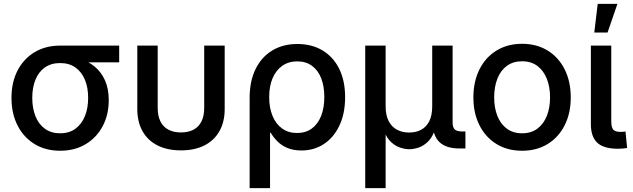

<svg xmlns="http://www.w3.org/2000/svg" viewBox="-20 -764 3259 988"><path d="M289.6 11.7Q214.4 11.7 158 -22.7Q101.6 -57.1 70.3 -118.4Q39.1 -179.7 39.1 -260.3Q39.1 -340.8 70.3 -401.1Q101.6 -461.4 158 -495.4Q214.4 -529.3 289.1 -529.3H593.3V-443.4H377.9L289.1 -439.5Q242.7 -439.5 210.7 -416.7Q178.7 -394 162.4 -353.8Q146 -313.5 146 -260.3Q146 -207.5 162.4 -166.3Q178.7 -125 210.9 -101.6Q243.2 -78.1 289.6 -78.1Q336.4 -78.1 368.4 -101.8Q400.4 -125.5 417 -166.5Q433.6 -207.5 433.6 -260.3Q433.6 -313.5 417 -353.5Q400.4 -393.6 368.4 -416.5Q336.4 -439.5 289.6 -439.5V-477.1Q342.8 -477.1 388.2 -463.1Q433.6 -449.2 467.5 -421.1Q501.5 -393.1 520.5 -349.9Q539.6 -306.6 539.6 -248.5Q539.6 -173.8 508.5 -115Q477.5 -56.2 421.1 -22.2Q364.7 11.7 289.6 11.7Z M911.1 9.8Q841.3 9.8 790.8 -15.6Q740.2 -41 713.4 -88.9Q686.5 -136.7 686.5 -203.1V-529.3H791.5V-209Q791.5 -168 805.2 -139.9Q818.8 -111.8 845.7 -97.2Q872.6 -82.5 911.1 -82.5Q950.2 -82.5 976.8 -97.2Q1003.4 -111.8 1017.1 -139.9Q1030.8 -168 1030.8 -209V-529.3H1136.2V-203.1Q1136.2 -136.7 1109.1 -88.9Q1082 -41 1031.7 -15.6Q981.4 9.8 911.1 9.8Z M1264.6 204.1V-260.3Q1264.6 -346.2 1294.9 -408.2Q1325.2 -470.2 1380.4 -503.9Q1435.5 -537.6 1510.3 -537.6Q1584.5 -537.6 1639.6 -504.6Q1694.8 -471.7 1725.3 -410.2Q1755.9 -348.6 1755.9 -263.7Q1755.9 -181.2 1727.3 -119.4Q1698.7 -57.6 1647.9 -23.7Q1597.2 10.3 1530.8 10.3Q1489.3 10.3 1458.7 -2.7Q1428.2 -15.6 1407.5 -36.6Q1386.7 -57.6 1373 -81.1H1369.6V204.1ZM1508.3 -79.6Q1553.2 -79.6 1584.7 -102.8Q1616.2 -126 1632.6 -167.7Q1648.9 -209.5 1648.9 -264.6Q1648.9 -319.3 1633.1 -360.6Q1617.2 -401.9 1585.9 -425Q1554.7 -448.2 1509.8 -448.2Q1464.8 -448.2 1432.4 -425.3Q1399.9 -402.3 1382.6 -361.3Q1365.2 -320.3 1365.2 -264.6Q1365.2 -209.5 1382.3 -167.7Q1399.4 -126 1431.6 -102.8Q1463.9 -79.6 1508.3 -79.6Z M1859.4 204.1V-529.3H1964.4V-217.3Q1964.4 -170.4 1980.2 -140.4Q1996.1 -110.4 2023.4 -96.2Q2050.8 -82 2085.4 -82Q2120.6 -82 2147.2 -96.2Q2173.8 -110.4 2189 -140.4Q2204.1 -170.4 2204.1 -217.3V-529.3H2309.1V-132.8Q2309.1 -107.9 2320.3 -97.7Q2331.5 -87.4 2358.4 -87.4H2375V0H2344.2Q2275.4 0 2241.5 -32.7Q2207.5 -65.4 2207.5 -127.4V-176.8H2229Q2229 -122.6 2215.1 -87.4Q2201.2 -52.2 2179.2 -32.2Q2157.2 -12.2 2132.6 -4.2Q2107.9 3.9 2086.4 3.9Q2064.9 3.9 2040 -4.2Q2015.1 -12.2 1993.2 -32.2Q1971.2 -52.2 1957.3 -87.4Q1943.4 -122.6 1943.4 -176.8H1964.4V204.1Z M2666.5 11.7Q2591.3 11.7 2534.9 -22.9Q2478.5 -57.6 2447.3 -119.4Q2416 -181.2 2416 -262.7Q2416 -344.7 2447.3 -407Q2478.5 -469.2 2534.9 -503.9Q2591.3 -538.6 2666.5 -538.6Q2741.7 -538.6 2798.1 -503.9Q2854.5 -469.2 2885.7 -407Q2917 -344.7 2917 -262.7Q2917 -181.2 2885.7 -119.4Q2854.5 -57.6 2798.1 -22.9Q2741.7 11.7 2666.5 11.7ZM2666.5 -78.1Q2713.4 -78.1 2745.4 -102.1Q2777.3 -126 2793.9 -167.7Q2810.5 -209.5 2810.5 -262.7Q2810.5 -316.9 2793.9 -358.6Q2777.3 -400.4 2745.4 -424.6Q2713.4 -448.7 2666.5 -448.7Q2620.1 -448.7 2587.9 -424.8Q2555.7 -400.9 2539.3 -358.9Q2522.9 -316.9 2522.9 -262.7Q2522.9 -209.5 2539.3 -167.7Q2555.7 -126 2587.9 -102.1Q2620.1 -78.1 2666.5 -78.1Z M3160.6 1.5Q3086.9 1.5 3053.7 -29.3Q3020.5 -60.1 3020.5 -125.5V-529.3H3125.5V-141.1Q3125.5 -109.4 3135.3 -97.4Q3145 -85.4 3172.4 -85.4Q3180.7 -85.4 3187.3 -85.9Q3193.8 -86.4 3198.7 -87.4L3207 -2.4Q3197.8 -1 3185.5 0.2Q3173.3 1.5 3160.6 1.5ZM3038.1 -596.7 3055.7 -744.1H3157.2L3106.4 -596.7Z"/></svg>

Font: Inter 24pt Medium
Style: Regular
Weight: 500
Designer: Rasmus Andersson
Foundry: rsms
Version: Version 4.001;git-66647c0bb